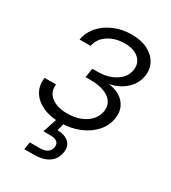

<svg xmlns="http://www.w3.org/2000/svg" viewBox="-180 -626 823 923"><g transform="rotate(30 231.0 -164.0)"><path d="M188.5 7.3Q131.8 7.3 90.8 -12Q49.8 -31.2 30.3 -64.7Q10.7 -98.1 17.1 -141.6H80.6Q74.7 -98.6 106.9 -73Q139.2 -47.4 196.3 -47.4Q235.8 -47.4 267.8 -59.8Q299.8 -72.3 320.1 -94.5Q340.3 -116.7 344.7 -144.5Q352.5 -189.5 316.9 -216.3Q281.2 -243.2 213.9 -243.2H185.5L193.8 -294.4H222.2Q280.3 -294.4 321 -320.1Q361.8 -345.7 368.7 -387.7Q375 -427.7 347.7 -452.9Q320.3 -478 268.6 -478Q216.8 -478 178.2 -452.9Q139.6 -427.7 131.3 -385.3H70.3Q78.1 -428.7 107.4 -461.7Q136.7 -494.6 180.9 -513.2Q225.1 -531.7 276.9 -531.7Q329.6 -531.7 366.2 -512.9Q402.8 -494.1 420.2 -462.2Q437.5 -430.2 430.7 -390.1Q423.3 -346.2 388.9 -314.2Q354.5 -282.2 303.2 -271.5L302.7 -270Q360.8 -261.2 388.9 -226.1Q417 -190.9 408.2 -141.1Q401.4 -98.6 370.8 -64.9Q340.3 -31.2 293 -12Q245.6 7.3 188.5 7.3ZM104 204.1 110.4 162.6H164.6Q191.9 162.6 207 152.6Q222.2 142.6 225.6 123Q228.5 104 216.8 93.8Q205.1 83.5 176.8 83.5H140.6L173.8 -18.6H210L208 0L196.8 44.9Q239.7 46.4 260.7 66.9Q281.7 87.4 275.9 123Q269 163.6 237.8 183.8Q206.5 204.1 158.2 204.1Z"/></g></svg>

Font: Inter 28pt Light
Style: Italic
Weight: 300
Italic angle: -9.3988°
Designer: Rasmus Andersson
Foundry: rsms
Version: Version 4.001;git-66647c0bb